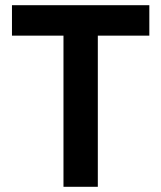

<svg xmlns="http://www.w3.org/2000/svg" viewBox="-20 -718 620 738"><path d="M356 -581V0H224V-581H26V-698H554V-581Z"/></svg>

Font: IBM Plex Sans Hebrew SemiBold
Style: Regular
Weight: 600
Designer: Mike Abbink, Paul van der Laan, Pieter van Rosmalen, Yanek Iontef
Foundry: Bold Monday
Version: Version 1.2